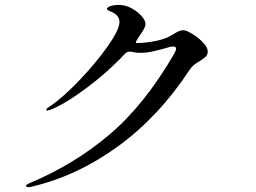

<svg xmlns="http://www.w3.org/2000/svg" viewBox="-20 -758 1040 781"><path d="M825 -549Q825 -536 817.5 -528.5Q810 -521 793 -510Q778 -501 768.5 -493.5Q759 -486 752 -475Q626 -283 459 -162Q292 -41 106 2L95 3Q86 3 86 -3Q86 -7 100 -13Q280 -88 424.5 -210Q569 -332 690 -542Q696 -553 696 -560Q696 -569 685 -569Q679 -569 671 -567Q630 -555 602.5 -549Q575 -543 551 -543Q532 -543 517 -547Q514 -548 507 -548Q497 -548 488 -539Q419 -465 331 -399.5Q243 -334 186 -312Q174 -308 172 -308Q168 -308 168 -311Q168 -314 172 -317.5Q176 -321 183 -325Q238 -363 305 -433.5Q372 -504 419 -571Q466 -638 466 -669Q466 -698 426 -713Q415 -717 415 -722Q415 -727 426 -732Q441 -738 464 -738Q490 -738 515 -724.5Q540 -711 556 -692.5Q572 -674 572 -660Q572 -651 562 -634Q560 -631 545 -608Q537 -597 534 -590Q531 -583 534 -583Q571 -583 611.5 -591Q652 -599 675 -613Q681 -616 692 -623Q703 -630 711 -632.5Q719 -635 726 -635Q738 -635 762.5 -620Q787 -605 806 -585Q825 -565 825 -549Z"/></svg>

Font: Shippori Mincho B1 Medium
Style: Regular
Weight: 500
Designer: FONTDASU
Foundry: FONTDASU / Google Inc. / but / Adobe
Version: Version 3.110; ttfautohint (v1.8.3)